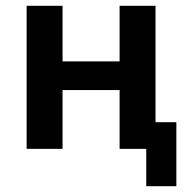

<svg xmlns="http://www.w3.org/2000/svg" viewBox="-20 -514 652 663"><path d="M485 129V0H393V-203H196V0H72V-494H196V-302H393V-494H517V-92H589V129Z"/></svg>

Font: Nunito Sans 10pt SemiCondensed
Style: Bold
Weight: 700
Width: 4
Designer: Vernon Adams
Foundry: Vernon Adams
Version: Version 3.101;gftools[0.9.27]